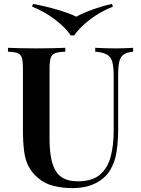

<svg xmlns="http://www.w3.org/2000/svg" viewBox="-20 -954 726 988"><path d="M665 -708V-688Q633 -685 616.5 -673.5Q600 -662 594 -637.5Q588 -613 588 -568V-291Q588 -224 579.5 -171Q571 -118 547 -79Q522 -37 472.5 -11.5Q423 14 352 14Q304 14 257.5 3Q211 -8 176 -38Q145 -64 127.5 -97Q110 -130 104 -176.5Q98 -223 98 -288V-602Q98 -639 92.5 -656.5Q87 -674 70.5 -680.5Q54 -687 21 -688V-708Q46 -707 85 -706Q124 -705 169 -705Q210 -705 250 -706Q290 -707 316 -708V-688Q282 -687 264.5 -680.5Q247 -674 241 -656.5Q235 -639 235 -602V-240Q235 -190 241.5 -149.5Q248 -109 263.5 -80Q279 -51 307.5 -36Q336 -21 380 -21Q453 -21 493 -54Q533 -87 549 -146Q565 -205 565 -280V-560Q565 -609 558 -635Q551 -661 530.5 -673Q510 -685 470 -688V-708Q489 -707 519.5 -706Q550 -705 576 -705Q601 -705 625.5 -706Q650 -707 665 -708ZM556 -934 561 -920Q496 -894 443.5 -854Q391 -814 362 -772H344Q316 -813 263 -853.5Q210 -894 145 -920L150 -934Q214 -922 275.5 -904Q337 -886 373 -868Q404 -886 454 -904Q504 -922 556 -934Z"/></svg>

Font: Playfair Display SemiBold
Style: Regular
Weight: 600
Designer: Claus Eggers Sørensen
Foundry: Claus Eggers Sørensen
Version: Version 1.203